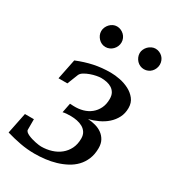

<svg xmlns="http://www.w3.org/2000/svg" viewBox="-190 -791 806 897"><g transform="rotate(30 213.5 -342.0)"><path d="M412.1 -392.1Q412.1 -362.8 400.1 -339.8Q388.2 -316.9 368.7 -299.6Q349.1 -282.2 324.2 -270.8Q299.3 -259.3 273.9 -252.9Q295.4 -252 315.4 -246.3Q335.4 -240.7 350.8 -229.5Q366.2 -218.3 375.5 -201.2Q384.8 -184.1 384.8 -160.2Q384.8 -126.5 374 -100.6Q363.3 -74.7 345 -55.7Q326.7 -36.6 302.2 -23.7Q277.8 -10.7 250.5 -2.7Q223.1 5.4 194.3 8.8Q165.5 12.2 138.2 12.2Q98.1 12.2 60.3 5.1Q22.5 -2 -16.1 -13.2L6.8 -126H55.2V-69.8Q55.2 -63.5 60.8 -58.3Q66.4 -53.2 75.4 -49.1Q84.5 -44.9 95.2 -41.7Q106 -38.6 116.2 -36.4Q126.5 -34.2 135 -33.2Q143.6 -32.2 147.9 -32.2Q176.8 -32.2 202.9 -40.3Q229 -48.3 248.8 -64.2Q268.6 -80.1 280.3 -103.5Q292 -127 292 -158.2Q292 -177.2 283.7 -190.2Q275.4 -203.1 262 -210.7Q248.5 -218.3 231.7 -221.7Q214.8 -225.1 198.2 -225.1Q186 -225.1 175 -224.4Q164.1 -223.6 154.8 -221.2L165 -272.9L185.1 -272Q211.4 -271 234.9 -277.6Q258.3 -284.2 276.1 -298.6Q293.9 -313 304.4 -334.5Q314.9 -356 314.9 -384.8Q314.9 -403.8 307.9 -416.3Q300.8 -428.7 289.1 -436.3Q277.3 -443.8 262.2 -447Q247.1 -450.2 231 -450.2Q222.2 -450.2 206.8 -447.3Q191.4 -444.3 175.8 -438.7Q160.2 -433.1 147.2 -425.3Q134.3 -417.5 129.9 -407.2L106.9 -349.1H59.1L81.1 -458Q125.5 -476.1 167.7 -485.1Q210 -494.1 257.8 -494.1Q281.2 -494.1 308.1 -488.8Q335 -483.4 358.2 -471.4Q381.3 -459.5 396.7 -439.9Q412.1 -420.4 412.1 -392.1ZM230.5 -641.1Q230.5 -629.9 226.1 -619.6Q221.7 -609.4 214.1 -601.6Q206.5 -593.8 196.5 -589.4Q186.5 -585 175.3 -585Q164.6 -585 154.8 -589.4Q145 -593.8 137.7 -601.6Q130.4 -609.4 126 -619.1Q121.6 -628.9 121.6 -640.1Q121.6 -650.9 126 -660.9Q130.4 -670.9 137.7 -678.7Q145 -686.5 154.8 -691.2Q164.6 -695.8 175.3 -695.8Q186.5 -695.8 196.5 -691.4Q206.5 -687 214.1 -679.7Q221.7 -672.4 226.1 -662.4Q230.5 -652.3 230.5 -641.1ZM437.5 -641.1Q437.5 -629.9 433.3 -619.6Q429.2 -609.4 421.9 -601.6Q414.6 -593.8 404.5 -589.4Q394.5 -585 383.3 -585Q372.1 -585 362.1 -589.4Q352.1 -593.8 344.7 -601.6Q337.4 -609.4 333 -619.6Q328.6 -629.9 328.6 -641.1Q328.6 -651.4 333.3 -661.4Q337.9 -671.4 345.5 -679Q353 -686.5 363 -691.2Q373 -695.8 383.3 -695.8Q394.5 -695.8 404.5 -691.4Q414.6 -687 421.9 -679.7Q429.2 -672.4 433.3 -662.4Q437.5 -652.3 437.5 -641.1Z"/></g></svg>

Font: Charis SIL
Style: Italic
Weight: 400
Italic angle: -11°
Foundry: SIL International
Version: Version 4.112